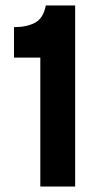

<svg xmlns="http://www.w3.org/2000/svg" viewBox="-20 -680 370 700"><path d="M127 0V-470H31V-581Q77 -581 107.5 -597Q138 -613 147 -660H254V0Z"/></svg>

Font: Bricolage Grotesque 18pt SemiBold
Style: Regular
Weight: 600
Version: Version 1.001;gftools[0.9.33.dev8+g029e19f]